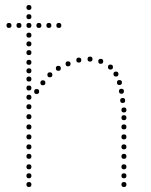

<svg xmlns="http://www.w3.org/2000/svg" viewBox="-20 -750 607 770"><path d="M96 -231Q86 -231 86 -241Q86 -251 96 -251Q106 -251 106 -241Q106 -231 96 -231ZM96 -191Q86 -191 86 -201Q86 -211 96 -211Q106 -211 106 -201Q106 -191 96 -191ZM96 -151Q86 -151 86 -161Q86 -171 96 -171Q106 -171 106 -161Q106 -151 96 -151ZM96 -113Q86 -113 86 -123Q86 -133 96 -133Q106 -133 106 -123Q106 -113 96 -113ZM96 -71Q86 -71 86 -81Q86 -91 96 -91Q106 -91 106 -81Q106 -71 96 -71ZM96 -35Q86 -35 86 -45Q86 -55 96 -55Q106 -55 106 -45Q106 -35 96 -35ZM96 0Q86 0 86 -10Q86 -20 96 -20Q106 -20 106 -10Q106 0 96 0ZM96 -490Q86 -490 86 -500Q86 -510 96 -510Q106 -510 106 -500Q106 -490 96 -490ZM96 -387Q86 -387 86 -397Q86 -407 96 -407Q106 -407 106 -397Q106 -387 96 -387ZM96 -350Q86 -350 86 -360Q86 -370 96 -370Q106 -370 106 -360Q106 -350 96 -350ZM96 -312Q86 -312 86 -322Q86 -332 96 -332Q106 -332 106 -322Q106 -312 96 -312ZM96 -272Q86 -272 86 -282Q86 -292 96 -292Q106 -292 106 -282Q106 -272 96 -272ZM96 -423Q86 -423 86 -433Q86 -443 96 -443Q106 -443 106 -433Q106 -423 96 -423ZM96 -456Q86 -456 86 -466Q86 -476 96 -476Q106 -476 106 -466Q106 -456 96 -456ZM477 -231Q467 -231 467 -241Q467 -251 477 -251Q487 -251 487 -241Q487 -231 477 -231ZM477 -191Q467 -191 467 -201Q467 -211 477 -211Q487 -211 487 -201Q487 -191 477 -191ZM477 -151Q467 -151 467 -161Q467 -171 477 -171Q487 -171 487 -161Q487 -151 477 -151ZM477 -113Q467 -113 467 -123Q467 -133 477 -133Q487 -133 487 -123Q487 -113 477 -113ZM477 -71Q467 -71 467 -81Q467 -91 477 -91Q487 -91 487 -81Q487 -71 477 -71ZM477 -35Q467 -35 467 -45Q467 -55 477 -55Q487 -55 487 -45Q487 -35 477 -35ZM477 0Q467 0 467 -10Q467 -20 477 -20Q487 -20 487 -10Q487 0 477 0ZM296 -499Q286 -499 286 -509Q286 -519 296 -519Q306 -519 306 -509Q306 -499 296 -499ZM341 -503Q331 -503 331 -513Q331 -523 341 -523Q351 -523 351 -513Q351 -503 341 -503ZM384 -494Q374 -494 374 -504Q374 -514 384 -514Q394 -514 394 -504Q394 -494 384 -494ZM423 -471Q413 -471 413 -481Q413 -491 423 -491Q433 -491 433 -481Q433 -471 423 -471ZM445 -443Q435 -443 435 -453Q435 -463 445 -463Q455 -463 455 -453Q455 -443 445 -443ZM467 -374Q457 -374 457 -384Q457 -394 467 -394Q477 -394 477 -384Q477 -374 467 -374ZM472 -337Q462 -337 462 -347Q462 -357 472 -357Q482 -357 482 -347Q482 -337 472 -337ZM459 -409Q449 -409 449 -419Q449 -429 459 -429Q469 -429 469 -419Q469 -409 459 -409ZM477 -299Q467 -299 467 -309Q467 -319 477 -319Q487 -319 487 -309Q487 -299 477 -299ZM253 -484Q243 -484 243 -494Q243 -504 253 -504Q263 -504 263 -494Q263 -484 253 -484ZM477 -268Q467 -268 467 -278Q467 -288 477 -288Q487 -288 487 -278Q487 -268 477 -268ZM214 -466Q204 -466 204 -476Q204 -486 214 -486Q224 -486 224 -476Q224 -466 214 -466ZM180 -440Q170 -440 170 -450Q170 -460 180 -460Q190 -460 190 -450Q190 -440 180 -440ZM152 -408Q142 -408 142 -418Q142 -428 152 -428Q162 -428 162 -418Q162 -408 152 -408ZM127 -373Q117 -373 117 -383Q117 -393 127 -393Q137 -393 137 -383Q137 -373 127 -373ZM96 -564Q86 -564 86 -574Q86 -584 96 -584Q106 -584 106 -574Q106 -564 96 -564ZM96 -529Q86 -529 86 -539Q86 -549 96 -549Q106 -549 106 -539Q106 -529 96 -529ZM96 -710Q86 -710 86 -720Q86 -730 96 -730Q106 -730 106 -720Q106 -710 96 -710ZM96 -673Q86 -673 86 -683Q86 -693 96 -693Q106 -693 106 -683Q106 -673 96 -673ZM96 -638Q86 -638 86 -648Q86 -658 96 -658Q106 -658 106 -648Q106 -638 96 -638ZM96 -599Q86 -599 86 -609Q86 -619 96 -619Q106 -619 106 -609Q106 -599 96 -599ZM136 -638Q126 -638 126 -648Q126 -658 136 -658Q146 -658 146 -648Q146 -638 136 -638ZM176 -638Q166 -638 166 -648Q166 -658 176 -658Q186 -658 186 -648Q186 -638 176 -638ZM216 -638Q206 -638 206 -648Q206 -658 216 -658Q226 -658 226 -648Q226 -638 216 -638ZM56 -638Q46 -638 46 -648Q46 -658 56 -658Q66 -658 66 -648Q66 -638 56 -638ZM16 -638Q6 -638 6 -648Q6 -658 16 -658Q26 -658 26 -648Q26 -638 16 -638Z"/></svg>

Font: Raleway Dots 
Style: Regular
Weight: 400
Version: Version 1.000